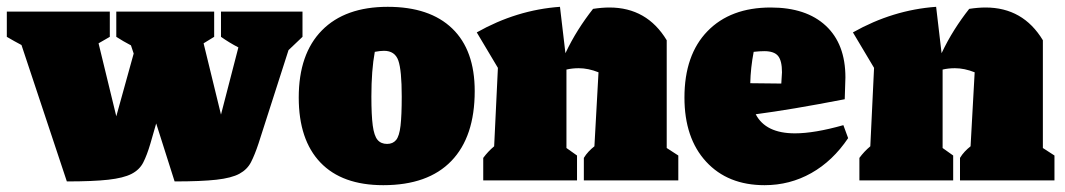

<svg xmlns="http://www.w3.org/2000/svg" viewBox="-55 -529 3122 563"><path d="M141 3 8 -397Q-13 -408 -35 -421V-495H267V-421L234 -402L286 -188L337 -372L329 -396Q306 -408 286 -421V-495H573V-421L542 -402L593 -193L644 -390Q617 -404 593 -421V-495H832V-421L791 -382L703 -108Q692 -75 681 -53.5Q670 -32 647 -19.5Q624 -7 579.5 -2Q535 3 457 3L403 -167L386 -108Q376 -74 365 -52.5Q354 -31 330.5 -19Q307 -7 262.5 -2Q218 3 141 3Z M1069 14Q948 14 884.5 -52.5Q821 -119 821 -243Q821 -371 889 -440Q957 -509 1082 -509Q1205 -509 1271 -445.5Q1337 -382 1337 -262Q1337 -128 1268.5 -57Q1200 14 1069 14ZM1080 -107Q1097 -107 1106.5 -118.5Q1116 -130 1119.5 -160.5Q1123 -191 1123 -246Q1123 -323 1113 -351.5Q1103 -380 1071 -380Q1060 -380 1044 -377Q1034 -323 1034 -246Q1034 -191 1038 -161Q1042 -131 1052 -119Q1062 -107 1080 -107Z M1362 0V-66Q1376 -85 1394 -100L1405 -330L1343 -434Q1460 -500 1587 -509L1603 -373Q1620 -409 1640.5 -441.5Q1661 -474 1684 -503Q1697 -505 1709 -506Q1721 -507 1732 -507Q1842 -507 1900 -411V-95L1934 -73V0H1657V-66Q1663 -76 1671 -84.5Q1679 -93 1688 -100L1700 -317Q1670 -329 1642 -329Q1623 -329 1606 -325V-95L1637 -73V0Z M2187 14Q2079 14 2015.5 -55Q1952 -124 1952 -243Q1952 -368 2019.5 -437.5Q2087 -507 2205 -507Q2309 -507 2366.5 -453.5Q2424 -400 2424 -302L2422 -238Q2339 -222 2276.5 -211.5Q2214 -201 2161 -194Q2190 -138 2276 -138Q2333 -138 2418 -162L2432 -124Q2387 -57 2324 -21.5Q2261 14 2187 14ZM2155 -377Q2146 -330 2145 -285L2236 -284L2238 -317Q2238 -351 2226.5 -365Q2215 -379 2186 -379Q2179 -379 2171.5 -378.5Q2164 -378 2155 -377Z M2465 0V-66Q2479 -85 2497 -100L2508 -330L2446 -434Q2563 -500 2690 -509L2706 -373Q2723 -409 2743.5 -441.5Q2764 -474 2787 -503Q2800 -505 2812 -506Q2824 -507 2835 -507Q2945 -507 3003 -411V-95L3037 -73V0H2760V-66Q2766 -76 2774 -84.5Q2782 -93 2791 -100L2803 -317Q2773 -329 2745 -329Q2726 -329 2709 -325V-95L2740 -73V0Z"/></svg>

Font: Piazzolla Black
Style: Regular
Weight: 900
Designer: Juan Pablo del Peral
Foundry: Huerta Tipografica
Version: Version 1.330